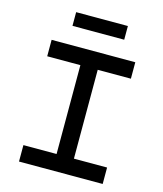

<svg xmlns="http://www.w3.org/2000/svg" viewBox="-142 -1114 1035 1219"><g transform="rotate(15 375.0 -505.0)"><path d="M100 0V-108H318V-692H100V-800H650V-692H432V-108H650V0ZM205 -920V-1010H545V-920Z"/></g></svg>

Font: Martian Mono SemiExpanded
Style: Regular
Weight: 400
Width: 6
Monospace: yes
Designer: Roman Shamin
Foundry: Evil Martians
Version: Version 1.000